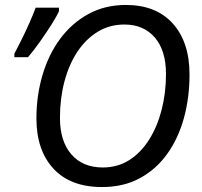

<svg xmlns="http://www.w3.org/2000/svg" viewBox="-20 -745 816 775"><path d="M392 10Q264 10 195.5 -64.5Q127 -139 127 -267Q127 -359 151.5 -442Q176 -525 223 -588.5Q270 -652 337 -688.5Q404 -725 488 -725Q610 -725 677.5 -650Q745 -575 745 -444Q745 -351 722.5 -269Q700 -187 655.5 -124.5Q611 -62 545 -26Q479 10 392 10ZM395 -69Q455 -69 502 -99Q549 -129 582 -181.5Q615 -234 632.5 -302Q650 -370 650 -446Q650 -541 605 -593.5Q560 -646 482 -646Q422 -646 374 -616.5Q326 -587 292 -535.5Q258 -484 240 -415.5Q222 -347 222 -269Q222 -175 268 -122Q314 -69 395 -69ZM38 -514V-528Q51 -553 67.5 -586Q84 -619 99 -653Q114 -687 124 -714H218V-700Q210 -681 188.5 -647Q167 -613 141.5 -577Q116 -541 93 -514Z"/></svg>

Font: Noto IKEA Latin
Style: Italic
Weight: 400
Italic angle: -12°
Designer: Monotype Design Team
Foundry: Monotype Imaging Inc.
Version: Version 1.0